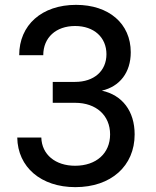

<svg xmlns="http://www.w3.org/2000/svg" viewBox="-20 -760 640 790"><path d="M399 -387C473 -404 518 -462 518 -545C518 -663 428 -740 293 -740C152 -740 59 -657 59 -533H158C158 -605 210 -653 289 -653C367 -653 418 -606 418 -537C418 -468 367 -423 289 -423H197V-337H289C376 -337 433 -285 433 -207C433 -129 376 -78 289 -78C208 -78 152 -124 150 -194H51C53 -72 149 10 290 10C437 10 534 -77 534 -207C534 -303 483 -369 399 -387Z"/></svg>

Font: Tekne LDO Medium
Style: Regular
Weight: 500
Monospace: yes
Designer: Alessio Laiso, Mario Rullo, Paolo Rosset
Foundry: Alessio Laiso
Version: Version 1.000;hotconv 1.0.109;makeotfexe 2.5.65596